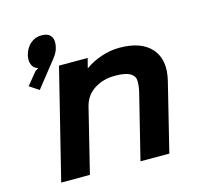

<svg xmlns="http://www.w3.org/2000/svg" viewBox="-116 -943 1106 1067"><g transform="rotate(-15 437.5 -409.5)"><path d="M272 -731.9Q265.6 -705.1 244.1 -678.2L125 -527.8L70.8 -564L129.9 -636.2L148.9 -647.9Q124.5 -653.3 114 -676.3Q103.5 -699.2 110.8 -731.9Q121.1 -771 147.9 -794.9Q174.8 -818.8 212.9 -818.8Q252 -818.8 267.1 -795.2Q282.2 -771.5 272 -731.9ZM825.2 -391.1 729 0H563L655.8 -375Q664.6 -413.6 662.4 -440.4Q660.2 -467.3 633.1 -481.7Q606 -496.1 548.8 -496.1Q479 -496.1 428.2 -462.6Q377.4 -429.2 362.8 -368.2L272 0H106.9L263.2 -630.9H428.2L414.1 -576.2H416Q456.1 -605.5 508.8 -622.8Q561.5 -640.1 612.8 -640.1Q738.3 -640.1 796.1 -574Q854 -507.8 825.2 -391.1Z"/></g></svg>

Font: Sinkin Sans 700 Bold Italic
Style: Bold Italic
Weight: 700
Italic angle: -112°
Designer: Keith Bates
Foundry: K-Type
Version: Sinkin Sans (version 1.0)  by Keith Bates   •   © 2014   www